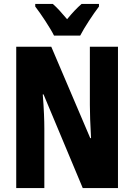

<svg xmlns="http://www.w3.org/2000/svg" viewBox="-20 -950 678 970"><path d="M253 -770H385C406 -811 451 -879 480 -917V-930H392C369 -910 347 -887 319 -853C292 -885 268 -912 247 -930H158V-917C186 -881 235 -807 253 -770ZM576 0V-714H434V-420C434 -378 436 -322 440 -252H436L239 -714H62V0H204V-300C204 -341 202 -399 196 -473H200L398 0Z"/></svg>

Font: Noto Sans Khmer UI ExtraCondensed ExtraBold
Style: Regular
Weight: 800
Width: 2
Designer: Danh Hong and the Monotype Design Team
Foundry: Monotype Imaging Inc.
Version: Version 2.002